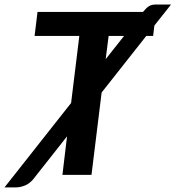

<svg xmlns="http://www.w3.org/2000/svg" viewBox="-94 -776 779 852"><path d="M591 -662.5 665 -756H599C592 -756 586 -755.4 581 -754.2C576 -753.1 571.3 -751.2 567 -748.5C562.7 -745.8 558.5 -742.5 554.5 -738.5C550.5 -734.5 546 -729.5 541 -723.5L540.5 -723H72.5L59.5 -616.5H258L221.5 -319L-74 55.5H-23C-10.7 55.5 2.2 52.8 15.8 47.5C29.2 42.2 41.5 33.2 52.5 20.5L203.5 -171L183 0H312L357 -365.5L555 -616.5H585.5ZM375 -513.5 388 -616.5H456.5Z"/></svg>

Font: Lato
Style: Bold Italic
Weight: 700
Italic angle: -7°
Designer: Lukasz Dziedzic
Foundry: tyPoland Lukasz Dziedzic
Version: Version 2.007; 2014-02-27